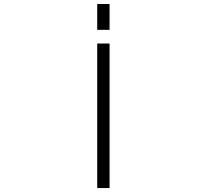

<svg xmlns="http://www.w3.org/2000/svg" viewBox="-20 -952 1040 973"><path d="M472.7 -800.8V-931.6H535.2V-800.8ZM472.7 1V-731.4H535.2V1Z"/></svg>

Font: GenEi Gothic M Light
Style: Regular
Weight: 300
Designer: o_tamon (Modified); [Source Han Sans]
Ryoko NISHIZUKA  (kana & ideographs); Paul D. Hunt (Latin, Greek & Cyrillic); Wenl
Version: Version 1.1a;Original Version 1.004